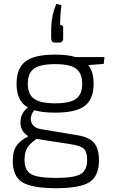

<svg xmlns="http://www.w3.org/2000/svg" viewBox="-20 -784 593 1009"><path d="M289 -560H271Q249 -560 249 -582V-638Q251 -705 276 -764L303 -756Q296 -707 296 -653Q314 -653 312 -635V-582Q312 -560 289 -560ZM525 -448 444 -442Q472 -408 472 -343Q472 -264 426 -228Q380 -192 270 -192Q202 -192 160 -205Q145 -186 142 -165.5Q139 -145 152.5 -127.5Q166 -110 197 -105L383 -74Q449 -64 474.5 -33Q500 -2 500 59Q500 141 450.5 173Q401 205 275 205Q147 205 97 173.5Q47 142 47 61Q47 13 65 -15.5Q83 -44 129 -68Q86 -95 87.5 -143Q89 -191 127 -219Q67 -252 67 -343Q67 -424 113 -460.5Q159 -497 270 -497Q337 -497 377 -484H529ZM412 -343Q412 -399 380 -423Q348 -447 270 -447Q191 -447 158.5 -423Q126 -399 126 -343Q126 -289 159 -265Q192 -241 270 -241Q348 -241 380 -265Q412 -289 412 -343ZM172 -54 168 -51Q135 -28 122 -5Q109 18 109 57Q109 112 144 131.5Q179 151 275 151Q369 151 403.5 131Q438 111 438 57Q438 15 421.5 -1.5Q405 -18 353 -26Z"/></svg>

Font: Exo 2.0 Light
Style: Regular
Weight: 300
Designer: Natanael Gama
Version: Version 1.001;PS 001.001;hotconv 1.0.70;makeotf.lib2.5.58329